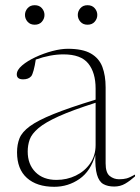

<svg xmlns="http://www.w3.org/2000/svg" viewBox="-20 -708 539 738"><path d="M419 9Q394 9 377.2 -0.5Q360.5 -10 352.8 -36.5Q345 -63 346.5 -113Q329 -50.5 285.5 -20.2Q242 10 188.5 10Q121.5 10 83.5 -24Q45.5 -58 45.5 -122.5Q45.5 -152.5 55 -176.5Q64.5 -200.5 94.8 -222.8Q125 -245 185.5 -269.5Q246 -294 347.5 -325V-367.5Q347.5 -429 319.2 -464Q291 -499 224 -499Q173.5 -499 117.5 -479Q114 -455 109.2 -437.8Q104.5 -420.5 100 -415Q89.5 -403 69 -403Q44.5 -403 44.5 -422Q44.5 -439 65 -456.5Q85.5 -474 116.8 -488.5Q148 -503 181.2 -511.8Q214.5 -520.5 240.5 -520.5Q298 -520.5 329.5 -502.2Q361 -484 373.5 -450.8Q386 -417.5 386 -372.5V-80Q386 -44 401.8 -31.5Q417.5 -19 437.5 -19Q454.5 -19 466.5 -22.2Q478.5 -25.5 499 -37V-30Q480 -13 461.2 -2Q442.5 9 419 9ZM86.5 -125.5Q86.5 -76.5 116.2 -46.5Q146 -16.5 197 -16.5Q237 -16.5 271.2 -33Q305.5 -49.5 326.5 -79.8Q347.5 -110 347.5 -150.5V-313Q258 -284.5 205.5 -260.8Q153 -237 127.5 -215.2Q102 -193.5 94.2 -171.8Q86.5 -150 86.5 -125.5ZM113.5 -613Q96 -613 86 -624.5Q76 -636 76 -650.5Q76 -665 86 -676.5Q96 -688 113.5 -688Q131 -688 141 -676.5Q151 -665 151 -650.5Q151 -636 141 -624.5Q131 -613 113.5 -613ZM316.5 -613Q299 -613 289 -624.5Q279 -636 279 -650.5Q279 -665 289 -676.5Q299 -688 316.5 -688Q334 -688 344 -676.5Q354 -665 354 -650.5Q354 -636 344 -624.5Q334 -613 316.5 -613Z"/></svg>

Font: Newsreader Display ExtraLight
Style: Regular
Weight: 275
Designer: Hugues Gentile
Foundry: Production Type
Version: Version 1.001